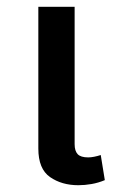

<svg xmlns="http://www.w3.org/2000/svg" viewBox="-20 -537 349 566"><path d="M211 9Q162 9 127.5 -15Q93 -39 93 -99V-517H200V-112Q200 -92 209 -82.5Q218 -73 240 -73Q248 -73 258 -75Q268 -77 277 -80L289 -6Q270 2 250 5.5Q230 9 211 9Z"/></svg>

Font: Noto Sans Thai UI Med
Style: Regular
Weight: 500
Designer: Monotype Design Team
Foundry: Monotype Imaging Inc.
Version: Version 2.000;GOOG;noto-source:20170915:90ef993387c0